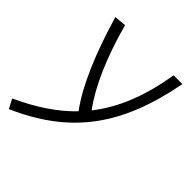

<svg xmlns="http://www.w3.org/2000/svg" viewBox="-232 -659 1023 1023"><g transform="rotate(45 279.5 -147.0)"><path d="M0 230.5C323.7 87.9 486.8 -132.3 559.6 -517.6H493.7C462.9 -332.5 406.7 -190.4 316.9 -76.7C240.2 -180.7 175.3 -328.6 121.6 -523.9L54.7 -517.6C115.2 -312.5 185.5 -140.6 271 -23.9C193.8 56.2 95.7 121.1 -27.3 177.7Z"/></g></svg>

Font: Cascadia Mono PL Light
Style: Italic
Weight: 300
Italic angle: -10°
Monospace: yes
Designer: Aaron Bell
Foundry: Saja Typeworks
Version: Version 2404.023